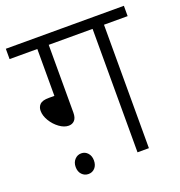

<svg xmlns="http://www.w3.org/2000/svg" viewBox="-118 -722 785 839"><g transform="rotate(-20 274.5 -303.0)"><path d="M182 -574V-259Q182 -235 171.5 -223.5Q161 -212 144 -212Q123 -212 101 -228Q79 -244 64.5 -268Q50 -292 50 -315Q50 -333 61.5 -344.5Q73 -356 103 -356H129V-574H0V-622H549V-574H439V0H386V-574ZM110 -32Q110 -53 122.5 -66.5Q135 -80 153 -80Q171 -80 183 -66.5Q195 -53 195 -32Q195 -10 183 3Q171 16 153 16Q135 16 122.5 3Q110 -10 110 -32Z"/></g></svg>

Font: Noto Sans Light
Style: Regular
Weight: 300
Designer: Monotype Design Team
Foundry: Monotype Imaging Inc.
Version: Version 2.007